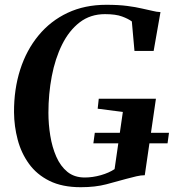

<svg xmlns="http://www.w3.org/2000/svg" viewBox="-20 -772 725 801"><path d="M317 9Q239.5 9 186.2 -17.5Q133 -44 100.8 -88.8Q68.5 -133.5 53.8 -189.2Q39 -245 38.5 -303.5Q38 -399.5 64.2 -481.5Q90.5 -563.5 140.8 -624.2Q191 -685 262.2 -718.5Q333.5 -752 423.5 -752Q475 -752 511 -747.2Q547 -742.5 572 -736.5Q597 -730.5 617 -726.5Q625 -724.5 632.8 -723.2Q640.5 -722 649.5 -721.5L621 -559.5H541L530 -682.5Q515.5 -693.5 489.2 -703.2Q463 -713 418 -713Q357 -713 312.5 -678.8Q268 -644.5 239 -586Q210 -527.5 196 -453.8Q182 -380 182 -301.5Q182 -253.5 189.8 -205.8Q197.5 -158 214.8 -118.5Q232 -79 261 -55.2Q290 -31.5 333.5 -31.5Q366.5 -31.5 400.8 -41.2Q435 -51 458 -66.5L492.5 -305L387.5 -318.5L392 -360H630.5L584 -41Q568 -41 549 -36.5Q530 -32 507.5 -26Q470 -15.5 423.8 -3.2Q377.5 9 317 9ZM369.5 -174 375.5 -218H685L679 -174Z"/></svg>

Font: Merriweather 96pt SemiBold
Style: Italic
Weight: 600
Italic angle: -7.8°
Version: Version 2.101